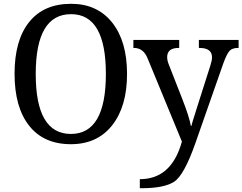

<svg xmlns="http://www.w3.org/2000/svg" viewBox="-20 -745 1269 1005"><path d="M351.1 9.8Q209 9.8 132.6 -86.9Q56.2 -183.6 56.2 -358.9Q56.2 -534.2 132.6 -629.6Q209 -725.1 352.1 -725.1Q488.8 -725.1 566.9 -627.2Q645 -529.3 645 -357.9Q645 -187.5 566.9 -88.9Q488.8 9.8 351.1 9.8ZM351.1 -43.9Q534.2 -43.9 534.2 -357.9Q534.2 -670.9 352.1 -670.9Q167 -670.9 167 -357.9Q167 -43.9 351.1 -43.9ZM1229 -536.1V-494.1H1226.1Q1196.3 -494.1 1182.1 -479.5Q1168 -464.8 1149.9 -416L1002.9 3.9Q943.8 172.4 891.4 206.3Q838.9 240.2 721.2 240.2H711.9V192.9Q877.9 192.9 932.1 -3.9L752 -440.9Q730 -494.1 681.2 -494.1H678.2V-536.1H918V-494.1H915Q855 -494.1 855 -445.8Q855 -429.2 862.8 -409.2L934.1 -227.1Q971.2 -132.3 979 -85.9H981.9Q987.3 -107.9 997.6 -139.2Q1007.8 -170.4 1019 -207L1081.1 -401.9Q1089.8 -429.7 1089.8 -444.8Q1089.8 -494.1 1023.9 -494.1H1021V-536.1Z"/></svg>

Font: Noto Serif
Style: Regular
Weight: 400
Designer: Monotype Design team
Foundry: Monotype Imaging Inc.
Version: Version 1.02